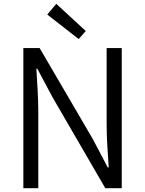

<svg xmlns="http://www.w3.org/2000/svg" viewBox="-20 -983 758 1003"><path d="M102 0H180V-401C180 -477 174 -551 170 -624H175L255 -474L530 0H616V-732H537V-336C537 -261 543 -181 548 -108H543L464 -258L187 -732H102ZM391 -779 428 -821 274 -963 227 -907Z"/></svg>

Font: Source Han Sans JP Normal
Style: Regular
Weight: 350
Designer: Ryoko NISHIZUKA 西塚涼子 (kana, bopomofo & ideographs); Paul D. Hunt (Latin, Greek & Cyrillic); Sandoll Communications 산돌커뮤니
Foundry: Adobe
Version: Version 2.002;hotconv 1.0.116;makeotfexe 2.5.65601